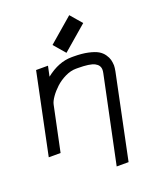

<svg xmlns="http://www.w3.org/2000/svg" viewBox="-168 -851 937 1140"><g transform="rotate(-20 300.0 -281.0)"><path d="M351.1 -512.2Q403.3 -512.2 442.1 -503.7Q481 -495.1 502.2 -482.7Q523.4 -470.2 536.4 -451.4Q549.3 -432.6 553.5 -416.7Q557.6 -400.9 558.6 -380.9Q558.6 -366.7 554.2 -343.8L443.4 189H368.2L482.9 -358.4Q485.4 -370.6 485.4 -379.4Q485.4 -408.7 456.1 -423.8Q426.8 -439 351.1 -439H338.9Q305.7 -439 270.5 -421.9Q235.4 -404.8 209 -380.4Q182.6 -356 164.3 -329.8Q146 -303.7 142.1 -284.2L82.5 0H7.8L114.3 -512.7H189.5L175.8 -448.2Q255.9 -512.2 338.9 -512.2ZM318.8 -546.9 256.8 -619.1 410.6 -751.5 472.7 -679.2Z"/></g></svg>

Font: Anka/Coder
Style: Italic
Weight: 400
Italic angle: -12°
Monospace: yes
Version: Version 001.100